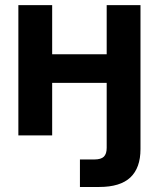

<svg xmlns="http://www.w3.org/2000/svg" viewBox="-20 -536 629 760"><path d="M372.6 204.1Q348.1 204.1 328.9 204.1Q309.6 204.1 296.4 204.1V95.2Q304.7 95.2 322 95.2Q339.4 95.2 353.5 95.2Q379.9 95.2 391.1 84.2Q402.3 73.2 402.3 49.3V0H536.1V54.2Q536.1 128.4 496.1 166.3Q456.1 204.1 372.6 204.1ZM438.5 -321.3V-208H149.9V-321.3ZM186.5 -515.6V0H52.7V-515.6ZM536.1 -515.6V0H402.3V-515.6Z"/></svg>

Font: Inter Cardless Display
Style: Bold
Weight: 700
Designer: Rasmus Andersson
Foundry: rsms
Version: Version 4.001;git-9221beed3